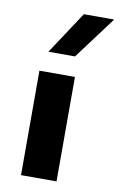

<svg xmlns="http://www.w3.org/2000/svg" viewBox="-82 -751 498 798"><g transform="rotate(10 167.0 -352.0)"><path d="M334 -704.1 200.2 -524.9H87.9L206.1 -704.1ZM214.8 0H64.9V-440.9H214.8Z"/></g></svg>

Font: Glacial Indifference
Style: Bold
Weight: 700
Version: Version 1.001